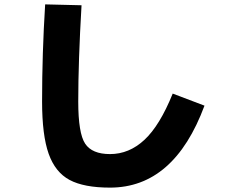

<svg xmlns="http://www.w3.org/2000/svg" viewBox="-20 -798 1040 876"><path d="M186 -778 352 -774Q337 -517 337 -335Q337 -190 368.5 -142.5Q400 -95 482 -95Q569 -95 639 -160Q709 -225 768 -371L913 -316Q774 58 482 58Q363 58 297.5 23Q232 -12 202 -96.5Q172 -181 172 -335Q172 -554 186 -778Z"/></svg>

Font: Mplus 1p ExtraBold
Style: Regular
Weight: 800
Version: Version 1.061